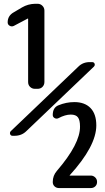

<svg xmlns="http://www.w3.org/2000/svg" viewBox="-20 -750 540 990"><path d="M448.2 155.3Q460.9 155.3 470.7 164.6Q480.5 173.8 480.5 188Q480.5 202.1 471.2 210.9Q461.9 219.7 448.2 219.7H284.2Q270.5 219.7 261.2 210.9Q252 202.1 252 188.5Q252 155.3 273.4 130.9Q393.6 -8.8 392.6 -97.7Q392.6 -130.9 381.8 -145Q371.1 -159.2 344.7 -159.2Q316.4 -159.2 281.2 -140.6Q271.5 -135.7 261.7 -141.1Q252 -146.5 252 -157.2Q252 -195.3 281.2 -207Q321.3 -223.6 363.3 -223.6Q417 -223.6 446.8 -192.9Q476.6 -162.1 476.6 -103.5Q476.6 2.9 339.8 153.3L338.9 155.3H339.8ZM455.1 -429.7Q464.8 -429.7 467.8 -421.4Q470.7 -413.1 463.9 -406.2L116.2 -74.2Q91.8 -49.8 54.7 -49.8H44.9Q35.2 -49.8 32.2 -58.6Q29.3 -67.4 36.1 -74.2L383.8 -406.2Q408.2 -430.7 445.3 -429.7ZM50.8 -616.2Q40 -611.3 29.8 -617.2Q19.5 -623 19.5 -634.8Q19.5 -668.9 50.8 -686.5L93.8 -711.9Q124 -729.5 160.2 -730.5H173.8Q188.5 -730.5 198.7 -720.2Q209 -710 209 -695.3V-327.1Q209 -312.5 199.2 -302.2Q189.5 -292 173.8 -292H160.2Q145.5 -292 135.3 -301.8Q125 -311.5 125 -327.1V-653.3L124 -654.3H123Z"/></svg>

Font: Rounded-L Mgen+ 1mn bold
Style: Bold
Weight: 700
Designer: [Source Han Sans]
Ryoko NISHIZUKA  (kana & ideographs); Paul D. Hunt (Latin, Greek & Cyrillic); Wenlong ZHANG  (bopomofo
Version: Version 1.059.20150602